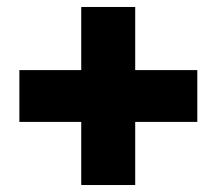

<svg xmlns="http://www.w3.org/2000/svg" viewBox="-20 -635 620 550"><path d="M212.7 -105V-285.8H35.5V-434.2H212.7V-615H367.3V-434.2H545.2V-285.8H367.3V-105Z"/></svg>

Font: Golos Text
Style: Regular
Weight: 400
Designer: A.Korolkova, Vitaly Kuzmin
Foundry: ParaType Ltd
Version: Version 2.004